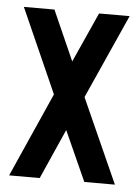

<svg xmlns="http://www.w3.org/2000/svg" viewBox="-45 -576 448 613"><g transform="rotate(5 179.5 -270.0)"><path d="M7 0 127 -270 7 -540H105L176 -380L248 -540H346L225 -270L346 0H248L176 -160L105 0H7Z"/></g></svg>

Font: Berliner Wand
Style: Regular
Weight: 400
Designer: Peter Wiegel
Foundry: Peter Wiegel
Version: Version 1.000